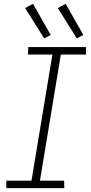

<svg xmlns="http://www.w3.org/2000/svg" viewBox="-20 -980 472 1000"><path d="M13 0H315L314 -39H188L297 -696H428V-735H127L126 -696H253L144 -39H13ZM380 -780 414 -798 322 -960 281 -938ZM210 -780 244 -798 152 -960 111 -938Z"/></svg>

Font: Iosevka Sparkle Extralight
Style: Italic
Weight: 200
Italic angle: -9°
Designer: Belleve Invis
Foundry: Belleve Invis
Version: Version 4.5.0; ttfautohint (v1.8.3)